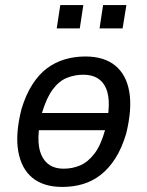

<svg xmlns="http://www.w3.org/2000/svg" viewBox="-20 -729 582 758"><path d="M226 9Q152 9 108 -27Q64 -63 52 -132Q40 -201 65 -299Q82 -355 107.5 -395Q133 -435 165 -459Q197 -483 235.5 -494.5Q274 -506 317 -506Q391 -506 435 -470Q479 -434 490.5 -366Q502 -298 478 -201Q461 -144 435.5 -104Q410 -64 378 -39Q346 -14 308 -2.5Q270 9 226 9ZM231 -63Q266 -63 296.5 -76Q327 -89 352.5 -122Q378 -155 395 -216Q422 -325 399 -379.5Q376 -434 309 -434Q276 -434 245 -422Q214 -410 189 -377Q164 -344 146 -284Q119 -173 143 -118Q167 -63 231 -63ZM112 -215 123 -283H429L418 -215ZM373 -617 387 -709H479L464 -617ZM204 -617 218 -709H309L295 -617Z"/></svg>

Font: Nunito Sans 7pt Condensed Medium
Style: Italic
Weight: 500
Width: 3
Italic angle: -9°
Designer: Vernon Adams
Foundry: Vernon Adams
Version: Version 3.101;gftools[0.9.27]